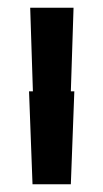

<svg xmlns="http://www.w3.org/2000/svg" viewBox="-20 -540 265 496"><path d="M55 -304 64 -64H163L172 -304H163L170 -520H58L65 -304Z"/></svg>

Font: Perun Medium
Style: Regular
Weight: 500
Foundry: Copyright (c) Stefan Peev, Context Ltd, 2016
Version: Version 1.089